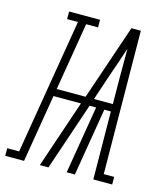

<svg xmlns="http://www.w3.org/2000/svg" viewBox="-174 -820 784 905"><g transform="rotate(15 218.0 -367.5)"><path d="M-64 0V-37H-6L104 -698H51V-735H202V-698H144L89 -367H230L355 -735H401L407 -37H458V0H366L363 -331H331L276 0H236L291 -331H259L147 0H105L217 -331H83L28 0ZM271 -367H363L362 -490Q362 -527 362 -563.5Q362 -600 362 -637Q350 -600 337.5 -563.5Q325 -527 312 -490Z"/></g></svg>

Font: Iosevka Slab XLtObl
Style: Regular
Weight: 200
Italic angle: -9°
Monospace: yes
Designer: Belleve Invis
Foundry: Belleve Invis
Version: Version 11.1.1; ttfautohint (v1.8.3)